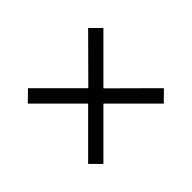

<svg xmlns="http://www.w3.org/2000/svg" viewBox="-94 -732 747 747"><g transform="rotate(45 279.5 -358.5)"><path d="M70.8 -192.9 236.8 -358.9 70.8 -523.9 112.8 -565.9 278.8 -399.9 444.8 -566.9 486.8 -523.9 320.8 -357.9 486.8 -191.9 444.8 -149.9 278.8 -315.9 112.8 -149.9Z"/></g></svg>

Font: Noto Serif Devanagari
Style: Regular
Weight: 400
Designer: Monotype Design Team
Foundry: Monotype Imaging Inc.
Version: Version 1.01